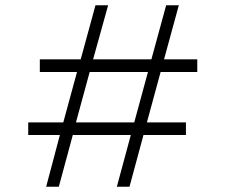

<svg xmlns="http://www.w3.org/2000/svg" viewBox="-20 -708 856 728"><path d="M155 0 207 -196H87V-244H220L272 -435H131V-483H286L342 -688H390L333 -483H554L610 -688H658L602 -483H728V-435H589L537 -244H685V-196H524L471 0H423L476 -196H256L203 0ZM268 -244H489L541 -435H320Z"/></svg>

Font: Saira Expanded Light
Style: Regular
Weight: 300
Width: 7
Designer: Hector Gatti with collaboration of the Omnibus-Type team
Foundry: Omnibus-Type
Version: Version 1.101